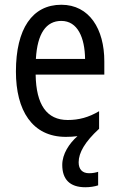

<svg xmlns="http://www.w3.org/2000/svg" viewBox="-20 -566 502 808"><path d="M311 117C311 77 337 31 397 -24V-98C353 -72 312 -61 265 -61C177 -61 132 -125 130 -252H419V-308C419 -444 356 -546 238 -546C116 -546 47 -445 47 -265C47 -102 115 10 257 10C274 10 291 9 306 7C271 38 242 82 242 128C242 188 273 222 339 222C359 222 378 219 393 214V157C384 160 371 163 355 163C327 163 311 147 311 117ZM238 -478C307 -478 337 -407 338 -318H131C137 -425 174 -478 238 -478Z"/></svg>

Font: Noto Sans Lao Looped Condensed
Style: Regular
Weight: 400
Width: 3
Designer: Mark Frömberg, Ben Mitchell
Foundry: The Fontpad Ltd
Version: Version 1.003